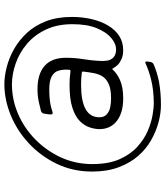

<svg xmlns="http://www.w3.org/2000/svg" viewBox="44 -684 784 913"><g transform="rotate(-90 436.5 -227.0)"><path d="M394 145.8Q355.3 145.8 312.3 134.4Q269.3 123 227.2 99.3Q185.2 75.7 152 37.5Q118.8 -0.7 98.2 -55.2Q77.7 -109.8 77.7 -181.2Q77.7 -273.3 114.7 -349.9Q151.7 -426.5 212.1 -482.5Q272.5 -538.5 346 -568.6Q419.5 -598.7 493.2 -598.7Q530.5 -598.7 574 -587.7Q617.5 -576.7 659.7 -553Q701.8 -529.3 736.8 -491.8Q771.8 -454.2 792.4 -400.9Q813 -347.7 813 -277.5Q813 -226.7 802.2 -182.1Q791.5 -137.5 771.3 -104.2Q751.2 -71 722 -52.3Q692.8 -33.7 654.5 -33.7Q631.5 -33.7 614.4 -40.9Q597.3 -48.2 585.5 -59Q575.7 -69.5 567.5 -83.7Q565.5 -87.7 562.7 -83.7Q542 -61.2 511.8 -48.5Q478.7 -33.7 425.2 -33.7Q357.2 -33.7 318.3 -64Q279.5 -94.3 279.5 -146.8Q279.5 -166.5 287.1 -191.1Q294.7 -215.7 316 -238.2Q337.3 -260.8 379.6 -274.8Q421.8 -288.8 490.3 -288.8Q508.2 -288.8 520.9 -287.9Q533.7 -287 555.7 -284.3Q560.8 -284.3 561.7 -289.2Q562.7 -302.8 562.5 -307.5Q562.2 -326.8 556.3 -344.5Q550.5 -362.2 529.9 -373.7Q509.3 -385.2 467.2 -385.2Q428 -385.2 396.2 -379.5Q375.2 -374.8 360.2 -369.5Q346.3 -365.7 349.8 -387.7L353 -408.7Q354.5 -421 365.8 -424.7Q383.8 -429.7 407.5 -434.7Q436.7 -441.2 468.7 -441.2Q542.7 -441.2 580.8 -406.9Q618.8 -372.7 618.8 -306.2Q618.8 -264.2 612.2 -223.8Q605.7 -183.5 604 -148.3Q602.3 -126.8 605.5 -108.6Q608.7 -90.3 621.8 -78.9Q634.8 -67.5 659.5 -67.5Q685 -67.5 712.6 -90.2Q740.2 -113 759.3 -159Q778.5 -205 778.5 -275Q778.5 -347.8 752.4 -402.2Q726.3 -456.5 684 -492.1Q641.7 -527.7 590.9 -545.2Q540.2 -562.7 492.8 -562.7Q419.8 -562.7 352.5 -533.8Q285.2 -505 231.1 -452.2Q177 -399.3 145.2 -330.2Q113.3 -261.2 113.3 -180.7Q113.3 -102.3 136.8 -50.1Q160.2 2.2 196.7 34.7Q233.2 67.2 272.8 83.8Q312.3 100.3 347.1 106.1Q381.8 111.8 400.7 111.8Q465.2 111.8 515.8 98.8Q555.8 88.8 587.2 74.7Q604.2 65.8 600.8 81.8L598.7 96.8Q596.5 106.3 588.3 110.8Q550.8 127.3 505.2 136.5Q453.8 145.8 394 145.8ZM425.2 -91.3Q471.3 -91.3 496.4 -103.6Q521.5 -115.8 532.4 -135.8Q543.3 -155.7 546.8 -179.7Q549.5 -192.5 553.2 -223.8Q554 -229.7 548 -230.5Q534.5 -232.3 520.7 -233.2Q506.8 -234 490.3 -234Q335.8 -234 335.8 -147.2Q335.8 -123.8 350.4 -111.3Q365 -98.8 385.1 -95.1Q405.2 -91.3 425.2 -91.3Z"/></g></svg>

Font: Vivano Light
Style: Regular
Weight: 300
Designer: Joe Prince, Josias Burgherr
Version: Version 2.064;September 19, 2022;FontCreator 14.0.0.2877 64-